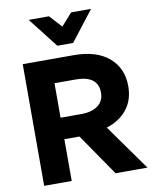

<svg xmlns="http://www.w3.org/2000/svg" viewBox="-100 -1017 861 1091"><g transform="rotate(-10 330.5 -472.0)"><path d="M224 0V-241H311L477 0H661L473 -264Q549 -288 591.5 -342Q634 -396 634 -475Q634 -579 562 -640.5Q490 -702 359 -702H65V0ZM224 -564H349Q410 -564 442.5 -539.5Q475 -515 475 -466Q475 -417 439.5 -391Q404 -365 344 -365H224ZM387 -944 324 -873 259 -944H142L277 -771H368L502 -944Z"/></g></svg>

Font: Geom
Style: Bold
Weight: 700
Version: Version 1.102